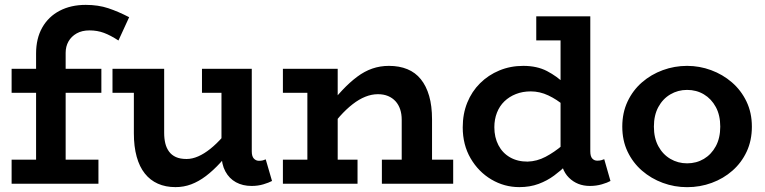

<svg xmlns="http://www.w3.org/2000/svg" viewBox="-20 -753 3136 787"><path d="M127.9 -50.6V-533.7Q127.9 -595.6 153.3 -640.3Q178.7 -685 224.7 -709Q270.7 -733 331.3 -733Q382.7 -733 423.8 -719.3Q464.9 -705.6 509.4 -682.5L465.5 -587Q432.9 -608.3 405.9 -618.3Q378.8 -628.4 346.6 -628.4Q315.9 -628.4 294.1 -616Q272.4 -603.7 260.7 -583.1Q249.1 -562.5 249.1 -536.7V-50.6ZM27.6 0V-98.5H383.5V0ZM27.6 -372.5V-471H395.5V-372.5Z M699.5 14Q658.8 14 627.2 -0.1Q595.6 -14.1 573.7 -41.7Q551.7 -69.2 540.2 -110.8Q528.7 -152.3 528.7 -206.6V-471H652.9V-208.2Q652.9 -184.7 657.6 -165.4Q662.3 -146.1 672.9 -131.7Q683.4 -117.3 700.9 -109.3Q718.4 -101.3 744.8 -101.3Q767.9 -101.3 792.3 -112Q816.7 -122.6 842.2 -143Q867.7 -163.3 893.9 -193.1Q920.1 -222.9 946.6 -260.3V-162.8Q914 -119.6 883.8 -86.7Q853.6 -53.8 824 -31.4Q794.4 -9 763.8 2.5Q733.2 14 699.5 14ZM441.1 -372.5V-471H631.3V-372.5ZM1011.3 9.2Q975 9.2 947.3 -5.9Q919.6 -21 903.7 -50.5Q887.8 -80 887.8 -122.2V-471H1012V-132.9Q1012 -111.8 1020.7 -102.9Q1029.3 -93.9 1041.4 -93.9Q1050.8 -93.9 1057.4 -95.6Q1064 -97.4 1069.2 -99.8L1095 -11.2Q1082 -4.2 1059.6 2.5Q1037.3 9.2 1011.3 9.2ZM807.9 -372.5V-471H995.9V-372.5Z M1626.6 0V-262.4Q1626.6 -285.6 1620.3 -304.7Q1613.9 -323.9 1601.4 -337.8Q1588.8 -351.7 1570.7 -359.3Q1552.6 -366.9 1529 -366.9Q1503.4 -366.9 1477.5 -356.5Q1451.6 -346.2 1425.4 -325.8Q1399.1 -305.4 1372.9 -276.1Q1346.6 -246.8 1319.3 -208.9V-307.6Q1352.5 -350.7 1383.1 -383.3Q1413.8 -415.9 1443.9 -438.3Q1473.9 -460.8 1506 -471.9Q1538.1 -483 1574.3 -483Q1616.8 -483 1649.8 -469.4Q1682.7 -455.9 1705 -428.2Q1727.3 -400.6 1739.1 -359.7Q1750.9 -318.7 1750.9 -263.8V0ZM1139.6 0V-98.5H1445.5V0ZM1239.9 0V-471H1364.2V0ZM1139.6 -372.5V-471H1335.8V-372.5ZM1545.3 0V-98.5H1837.6V0Z M2108.7 14Q2047.2 14 1994.2 -17.3Q1941.3 -48.6 1909 -104Q1876.7 -159.4 1876.7 -230.9Q1876.7 -286.3 1895.3 -332.3Q1913.9 -378.2 1947.8 -411.8Q1981.7 -445.5 2026.9 -464.2Q2072.1 -483 2125 -483Q2181.2 -483 2222.3 -461.6Q2263.4 -440.1 2293.7 -410Q2323.9 -379.8 2345.5 -351.8V-264.6Q2323.1 -293.4 2292.9 -319.3Q2262.7 -345.3 2227.7 -361.8Q2192.7 -378.4 2155.6 -378.4Q2122.3 -378.4 2094.9 -367.6Q2067.5 -356.9 2047.5 -337.6Q2027.6 -318.4 2016.9 -291Q2006.3 -263.7 2006.3 -231.4Q2006.3 -190.1 2023 -158Q2039.7 -125.8 2070.6 -108.1Q2101.4 -90.4 2142.5 -90.6Q2180.8 -91.6 2216.5 -110.4Q2252.2 -129.3 2285 -157.1Q2317.7 -184.9 2345.5 -212.2V-120.2Q2326.7 -100.7 2303.4 -77.7Q2280 -54.7 2251.6 -33.6Q2223.1 -12.4 2187.7 0.8Q2152.2 14 2108.7 14ZM2397.9 9.2Q2346.3 9.2 2312 -24.7Q2277.7 -58.6 2277.7 -122.2V-686H2399.6V-132.9Q2399.6 -111.8 2407.8 -103.1Q2415.9 -94.4 2428 -94.4Q2437.4 -94.4 2444.7 -96.3Q2452 -98.3 2456.7 -100.5L2482.3 -11.2Q2470 -4.2 2447 2.5Q2423.9 9.2 2397.9 9.2ZM2178.1 -587.5V-686H2387.3V-587.5Z M2796.4 14.2Q2744.6 14.2 2696.8 -3.4Q2649 -21 2611.5 -53.5Q2574.1 -86 2552.4 -131.5Q2530.7 -177 2530.7 -234Q2530.7 -291 2552.4 -337Q2574.1 -383 2611.5 -415.5Q2649 -448 2696.8 -465.5Q2744.6 -483 2796.4 -483Q2847.2 -483 2894.7 -465.5Q2942.3 -448 2980 -415.5Q3017.7 -383 3039.8 -337Q3061.9 -291 3061.9 -234Q3061.9 -177 3040.6 -131.5Q3019.3 -86 2982.3 -53.5Q2945.4 -21 2897.4 -3.4Q2849.5 14.2 2796.4 14.2ZM2796.4 -83.5Q2834.6 -83.5 2865.3 -101.8Q2895.9 -120.1 2914.1 -153.7Q2932.3 -187.4 2932.3 -234Q2932.3 -280.6 2914.1 -314.3Q2895.9 -347.9 2865.3 -366.2Q2834.6 -384.5 2796.4 -384.5Q2758.9 -384.5 2727.8 -366.2Q2696.7 -347.9 2678.5 -314.3Q2660.3 -280.6 2660.3 -234Q2660.3 -187.4 2678.5 -153.7Q2696.7 -120.1 2727.8 -101.8Q2758.9 -83.5 2796.4 -83.5Z"/></svg>

Font: BioRhyme ExtraBold
Style: Regular
Weight: 800
Designer: Aoife Mooney
Foundry: Aoife Mooney Type
Version: Version 1.600;gftools[0.9.33]